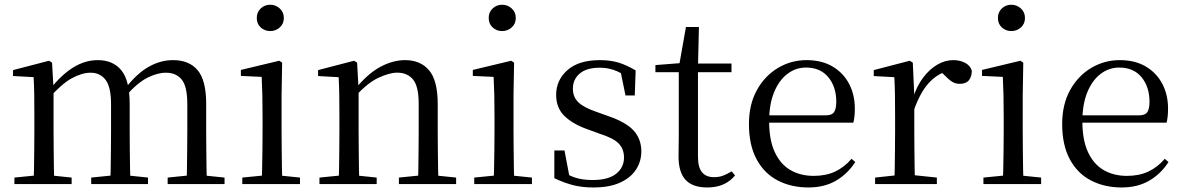

<svg xmlns="http://www.w3.org/2000/svg" viewBox="-20 -788 5066 822"><path d="M41.7 0V-27.8L150.4 -38.6H182.8L286.7 -27.8V0ZM123.9 0Q125.1 -24.4 125.6 -65.3Q126.1 -106.3 126.6 -150.7Q127.1 -195.1 127.1 -228.5V-290.4Q127.1 -341 126.6 -380.9Q126.1 -420.7 123.9 -457.7L35.8 -462.6V-487.9L189.9 -528L202.9 -519.8L209.3 -406.1V-403.1V-228.5Q209.3 -195.1 209.8 -150.7Q210.3 -106.3 210.8 -65.3Q211.3 -24.4 212.3 0ZM370.5 0V-27.8L477.6 -38.6H511L613.6 -27.8V0ZM452.2 0Q453.4 -24.4 453.9 -64.8Q454.4 -105.3 454.9 -149.7Q455.4 -194.1 455.4 -228.5V-342.2Q455.4 -416 431.8 -446.4Q408.2 -476.7 368.3 -476.7Q330.5 -476.7 287.1 -452.8Q243.8 -428.8 192.4 -370.6L183.1 -406H194.2Q242.5 -467.6 293.4 -499.1Q344.2 -530.6 398.6 -530.6Q463.7 -530.6 499.5 -487.1Q535.2 -443.5 535.2 -342.4V-228.5Q535.2 -194.1 535.7 -149.7Q536.2 -105.3 536.8 -64.8Q537.4 -24.4 538.4 0ZM697.8 0V-27.8L803.7 -38.6H836.9L941.3 -27.8V0ZM778.2 0Q779.9 -24.4 780.4 -64.8Q780.9 -105.3 781.4 -149.7Q781.9 -194.1 781.9 -228.5V-342.2Q781.9 -418.5 757.8 -447.6Q733.7 -476.7 690.6 -476.7Q653.6 -476.7 610.8 -455.1Q568 -433.4 517.9 -376.5L507.4 -412.6H518.8Q566.7 -474 617 -502.3Q667.2 -530.6 721.1 -530.6Q790.1 -530.6 826.4 -487.2Q862.7 -443.9 862.7 -343.5V-228.5Q862.7 -194.1 863.2 -149.7Q863.7 -105.3 864.2 -64.8Q864.7 -24.4 865.7 0Z M1017.3 0V-27.8L1127.1 -38.6H1158.5L1264.3 -27.8V0ZM1100.3 0Q1101.3 -24.4 1102.2 -65.3Q1103.1 -106.3 1103.6 -150.7Q1104.1 -195.1 1104.1 -228.5V-288.8Q1104.1 -339.6 1103.2 -380.6Q1102.3 -421.6 1100.3 -458.9L1011.3 -463V-488.6L1175.7 -528L1187.9 -519.8L1185.5 -380.2V-228.5Q1185.5 -195.1 1186 -150.7Q1186.5 -106.3 1187.1 -65.3Q1187.7 -24.4 1188.7 0ZM1136.8 -655Q1112.9 -655 1096.1 -670.5Q1079.3 -686 1079.3 -711.1Q1079.3 -735.9 1096.1 -751.8Q1112.9 -767.7 1136.8 -767.7Q1160.2 -767.7 1177.7 -751.8Q1195.2 -735.9 1195.2 -711.1Q1195.2 -686 1177.7 -670.5Q1160.2 -655 1136.8 -655Z M1347.7 0V-27.8L1456.4 -38.6H1488.8L1592.7 -27.8V0ZM1429.9 0Q1431.1 -24.4 1431.6 -65.3Q1432.1 -106.3 1432.6 -150.7Q1433.1 -195.1 1433.1 -228.5V-289.4Q1433.1 -340.8 1432.5 -380.8Q1431.9 -420.7 1429.9 -457.5L1341.8 -462.4V-487.9L1495.9 -528L1508.9 -519.8L1515.3 -403.1V-401.7V-228.5Q1515.3 -195.1 1515.8 -150.7Q1516.3 -106.3 1516.8 -65.3Q1517.3 -24.4 1518.3 0ZM1687.8 0V-27.8L1795.3 -38.6H1828.3L1932.8 -27.8V0ZM1769.5 0Q1770.5 -24.4 1771 -64.8Q1771.5 -105.3 1772 -149.7Q1772.5 -194.1 1772.5 -228.5V-344.3Q1772.5 -418.1 1748.4 -447.5Q1724.3 -476.9 1680.6 -476.9Q1646.9 -476.9 1599.8 -454.8Q1552.6 -432.7 1498.2 -372.4L1489.7 -406H1499.8Q1554.4 -472.9 1608.1 -501.7Q1661.9 -530.6 1714.5 -530.6Q1780 -530.6 1817 -487.1Q1854 -443.5 1854 -342.4V-228.5Q1854 -194.1 1854.5 -149.7Q1855 -105.3 1855.6 -64.8Q1856.2 -24.4 1857.2 0Z M2010.3 0V-27.8L2120.1 -38.6H2151.5L2257.3 -27.8V0ZM2093.3 0Q2094.3 -24.4 2095.2 -65.3Q2096.1 -106.3 2096.6 -150.7Q2097.1 -195.1 2097.1 -228.5V-288.8Q2097.1 -339.6 2096.2 -380.6Q2095.3 -421.6 2093.3 -458.9L2004.3 -463V-488.6L2168.7 -528L2180.9 -519.8L2178.5 -380.2V-228.5Q2178.5 -195.1 2179 -150.7Q2179.5 -106.3 2180.1 -65.3Q2180.7 -24.4 2181.7 0ZM2129.8 -655Q2105.9 -655 2089.1 -670.5Q2072.3 -686 2072.3 -711.1Q2072.3 -735.9 2089.1 -751.8Q2105.9 -767.7 2129.8 -767.7Q2153.2 -767.7 2170.7 -751.8Q2188.2 -735.9 2188.2 -711.1Q2188.2 -686 2170.7 -670.5Q2153.2 -655 2129.8 -655Z M2520.4 14.6Q2471.9 14.6 2433 4.5Q2394.1 -5.6 2353.2 -25.1L2353.3 -143.7H2396.8L2420.5 -18.1L2383.9 -20.3V-56.3Q2412.4 -37.5 2443.2 -27.4Q2473.9 -17.3 2517.7 -17.3Q2584.2 -17.3 2617.8 -44.1Q2651.5 -70.9 2651.5 -113.5Q2651.5 -150.2 2628.8 -173.6Q2606.2 -197 2544.6 -216.4L2492.9 -235.4Q2432.2 -257 2396.6 -291.4Q2361 -325.9 2361 -382Q2361 -445.2 2409.4 -487.9Q2457.8 -530.6 2548.1 -530.6Q2593.4 -530.6 2628.5 -519.9Q2663.7 -509.2 2701.4 -486.4L2697.6 -379.4H2657.9L2634.1 -495.5L2665.5 -490.1V-457.8Q2634.7 -479.4 2606.9 -488.7Q2579.2 -498.1 2548.1 -498.1Q2491.1 -498.1 2461.9 -473.1Q2432.7 -448 2432.7 -408.5Q2432.7 -372 2456.7 -349.5Q2480.6 -327 2535.5 -308.4L2585.8 -290.4Q2661.6 -264 2693.7 -228.1Q2725.7 -192.1 2725.7 -139.6Q2725.7 -96.6 2702.5 -61.4Q2679.3 -26.2 2633.9 -5.8Q2588.5 14.6 2520.4 14.6Z M2926.9 -478.9V-516H3111.7V-478.9ZM3007.8 14.6Q2945.2 14.6 2915.1 -18Q2885 -50.7 2885 -117.7Q2885 -142.1 2885.5 -161.1Q2886 -180.1 2886 -207.1V-478.9H2786V-509.4L2906.6 -518.8L2887 -504.4L2916.7 -672.5H2972.3L2968.2 -500.6V-489V-117.5Q2968.2 -71.2 2985.7 -50.3Q3003.2 -29.5 3036.3 -29.5Q3058.5 -29.5 3075.5 -35.9Q3092.4 -42.3 3112.4 -54.4L3126.9 -36.8Q3106.4 -11.8 3077 1.4Q3047.6 14.6 3007.8 14.6Z M3441.3 14.6Q3367.5 14.6 3309.6 -15.4Q3251.7 -45.5 3219.1 -106.2Q3186.4 -167 3186.4 -256.8Q3186.4 -341.1 3220.5 -402.5Q3254.6 -463.8 3310.8 -497.2Q3367 -530.6 3432.9 -530.6Q3498.2 -530.6 3544.4 -503.3Q3590.6 -475.9 3615.1 -429.2Q3639.7 -382.4 3639.7 -323.2Q3639.7 -286.8 3633.4 -262.9H3224.6V-294.2H3515.3Q3541.6 -294.2 3551 -308.2Q3560.3 -322.1 3560.3 -352.3Q3560.3 -416.2 3526.2 -457.5Q3492.2 -498.8 3430.6 -498.8Q3386.8 -498.8 3351 -471.6Q3315.1 -444.5 3294 -392.8Q3272.9 -341.2 3272.9 -268.7Q3272.9 -188 3297.4 -135.9Q3321.9 -83.8 3364.9 -59.4Q3408 -35 3463.5 -35Q3516.5 -35 3555.8 -53.7Q3595.2 -72.3 3625.7 -108.1L3641.6 -94.3Q3609 -43.5 3559 -14.4Q3509 14.6 3441.3 14.6Z M3726.5 0V-27.8L3836.6 -39.6H3877.9L3990.9 -27.8V0ZM3808.9 0Q3810.1 -24.4 3810.6 -65.3Q3811.1 -106.3 3811.6 -150.7Q3812.1 -195.1 3812.1 -228.5V-289.4Q3812.1 -341 3811.5 -380.9Q3810.9 -420.7 3808.9 -457.5L3720.8 -462.4V-487.9L3874.9 -528L3887.9 -519.8L3894.3 -379V-378V-228.5Q3894.3 -195.1 3894.8 -150.7Q3895.3 -106.3 3895.8 -65.3Q3896.3 -24.4 3897.3 0ZM3893.5 -318.6 3871.9 -371H3889.7Q3905.2 -419.5 3932.1 -455.5Q3959 -491.4 3992.4 -511Q4025.8 -530.6 4061 -530.6Q4089.9 -530.6 4111.7 -519.1Q4133.6 -507.7 4140.6 -485.6Q4140.4 -459.5 4128 -444.3Q4115.7 -429.1 4088.7 -429.1Q4070.2 -429.1 4055.3 -438.7Q4040.5 -448.4 4022.8 -466.9L3999.8 -488.8L4045.3 -487.2Q3993 -473 3956.4 -432.7Q3919.8 -392.5 3893.5 -318.6Z M4190.3 0V-27.8L4300.1 -38.6H4331.5L4437.3 -27.8V0ZM4273.3 0Q4274.3 -24.4 4275.2 -65.3Q4276.1 -106.3 4276.6 -150.7Q4277.1 -195.1 4277.1 -228.5V-288.8Q4277.1 -339.6 4276.2 -380.6Q4275.3 -421.6 4273.3 -458.9L4184.3 -463V-488.6L4348.7 -528L4360.9 -519.8L4358.5 -380.2V-228.5Q4358.5 -195.1 4359 -150.7Q4359.5 -106.3 4360.1 -65.3Q4360.7 -24.4 4361.7 0ZM4309.8 -655Q4285.9 -655 4269.1 -670.5Q4252.3 -686 4252.3 -711.1Q4252.3 -735.9 4269.1 -751.8Q4285.9 -767.7 4309.8 -767.7Q4333.2 -767.7 4350.7 -751.8Q4368.2 -735.9 4368.2 -711.1Q4368.2 -686 4350.7 -670.5Q4333.2 -655 4309.8 -655Z M4782.3 14.6Q4708.5 14.6 4650.6 -15.4Q4592.7 -45.5 4560.1 -106.2Q4527.4 -167 4527.4 -256.8Q4527.4 -341.1 4561.5 -402.5Q4595.6 -463.8 4651.8 -497.2Q4708 -530.6 4773.9 -530.6Q4839.2 -530.6 4885.4 -503.3Q4931.6 -475.9 4956.1 -429.2Q4980.7 -382.4 4980.7 -323.2Q4980.7 -286.8 4974.4 -262.9H4565.6V-294.2H4856.3Q4882.6 -294.2 4892 -308.2Q4901.3 -322.1 4901.3 -352.3Q4901.3 -416.2 4867.2 -457.5Q4833.2 -498.8 4771.6 -498.8Q4727.8 -498.8 4692 -471.6Q4656.1 -444.5 4635 -392.8Q4613.9 -341.2 4613.9 -268.7Q4613.9 -188 4638.4 -135.9Q4662.9 -83.8 4705.9 -59.4Q4749 -35 4804.5 -35Q4857.5 -35 4896.8 -53.7Q4936.2 -72.3 4966.7 -108.1L4982.6 -94.3Q4950 -43.5 4900 -14.4Q4850 14.6 4782.3 14.6Z"/></svg>

Font: Noto Serif SC
Style: Regular
Weight: 200
Designer: Ryoko NISHIZUKA 西塚涼子 (kana & ideographs); Frank Grießhammer (Latin, Greek & Cyrillic); Wenlong ZHANG 张文龙 (bopomofo); San
Foundry: Adobe
Version: Version 2.001;hotconv 1.1.0;makeotfexe 2.6.0